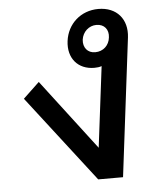

<svg xmlns="http://www.w3.org/2000/svg" viewBox="-48 -667 570 708"><g transform="rotate(-5 237.0 -313.0)"><path d="M287 0H379L442 -512C450 -579 410 -626 342 -626C277 -626 227 -581 219 -518C211 -455 248 -411 309 -411C319 -411 328 -412 336 -415L299 -116L100 -377L40 -320ZM275 -518C279 -547 302 -568 330 -568C359 -568 376 -547 372 -518C369 -489 347 -468 317 -468C289 -468 272 -489 275 -518Z"/></g></svg>

Font: TPK Tissa Web Medium
Style: Italic
Weight: 500
Italic angle: -7°
Designer: Jacques Le Bailly, Suppakit Chalermlarp | Katatrad Co.,Ltd.
Foundry: Jacques Le Bailly, Cadson Demak Co.,Ltd.
Version: Version 5.000;Glyphs 3.1.2 (3151)